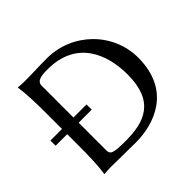

<svg xmlns="http://www.w3.org/2000/svg" viewBox="-154 -832 1019 1019"><g transform="rotate(-45 355.0 -322.5)"><path d="M147 -645C113 -645 96 -648 96 -648L94 -645C102 -588 104 -520 104 -445V-326H17V-287H104V-200C104 -125 102 -54 94 0L95 3C95 3 112 0 147 0C218 0 227 2 330 2C471 2 658 -62 658 -308C658 -494 504 -648 312 -648C248 -648 211 -645 147 -645ZM190 -82V-287H288V-326H190V-564C190 -599 225 -604 274 -604C490 -604 555 -438 555 -284C555 -82 440 -42 299 -42C201 -42 190 -50 190 -82Z"/></g></svg>

Font: Libertinus Sans
Style: Regular
Weight: 400
Designer: Philipp H. Poll, Khaled Hosny
Foundry: Caleb Maclennan
Version: Version 7.050;RELEASE